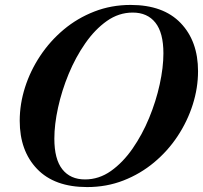

<svg xmlns="http://www.w3.org/2000/svg" viewBox="-20 -747 824 779"><path d="M783.5 -458Q783.5 -390 762 -322.5Q740.5 -255 700.8 -194.8Q661 -134.5 605.2 -88Q549.5 -41.5 481 -14.8Q412.5 12 333.5 12Q201 12 130.5 -61.5Q60 -135 60 -257Q60 -325 81.5 -392.5Q103 -460 143 -520.2Q183 -580.5 238.5 -627Q294 -673.5 362.8 -700.2Q431.5 -727 510 -727Q642.5 -727 713 -653.5Q783.5 -580 783.5 -458ZM200.5 -184.5Q200.5 -101 233 -60Q265.5 -19 325 -19Q381.5 -19 430 -53.2Q478.5 -87.5 517.8 -144Q557 -200.5 585 -268.2Q613 -336 628 -404.8Q643 -473.5 643 -530.5Q643 -614 610.5 -655Q578 -696 518.5 -696Q462 -696 413.5 -661.8Q365 -627.5 325.8 -571Q286.5 -514.5 258.5 -446.8Q230.5 -379 215.5 -310.2Q200.5 -241.5 200.5 -184.5Z"/></svg>

Font: Newsreader 72pt SemiBold
Style: Italic
Weight: 600
Italic angle: -17°
Designer: Hugues Gentile
Foundry: Production Type
Version: Version 1.003; ttfautohint (v1.8.3)